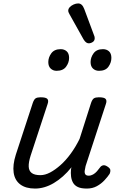

<svg xmlns="http://www.w3.org/2000/svg" viewBox="-20 -1081 687 1117"><path d="M184 16Q130 16 98 -8Q66 -32 59.5 -76.5Q53 -121 72 -181L171 -483Q178 -503 187.5 -509Q197 -515 216 -515Q247 -515 255.5 -505.5Q264 -496 257 -476L158 -175Q146 -137 147 -112Q148 -87 164.5 -74.5Q181 -62 215 -62Q242 -62 271.5 -77.5Q301 -93 332 -120.5Q363 -148 391.5 -187Q420 -226 443 -273L510 -483Q517 -503 526.5 -509Q536 -515 555 -515Q586 -515 594.5 -505.5Q603 -496 596 -476L478 -115Q475 -102 473 -89Q471 -76 476 -67.5Q481 -59 496 -59Q509 -59 521.5 -66Q534 -73 544 -84.5Q554 -96 562 -107Q568 -116 579 -119Q590 -122 605 -112Q621 -102 622 -91.5Q623 -81 618 -70Q607 -53 588 -32.5Q569 -12 543.5 2Q518 16 485 16Q452 16 433 7Q414 -2 405 -18Q396 -34 393.5 -54Q391 -74 393 -96L396 -108Q372 -78 346 -55Q320 -32 293 -16Q266 0 238.5 8Q211 16 184 16ZM309 -669Q289 -669 275 -682Q261 -695 261 -720Q261 -747 278.5 -771Q296 -795 333 -795Q354 -795 368 -782.5Q382 -770 382 -744Q382 -717 364.5 -693Q347 -669 309 -669ZM556 -669Q535 -669 521 -682Q507 -695 507 -720Q507 -747 524.5 -771Q542 -795 579 -795Q600 -795 614 -782.5Q628 -770 628 -744Q628 -717 611 -693Q594 -669 556 -669ZM496 -829Q489 -829 481.5 -834Q474 -839 466 -852L385 -997Q382 -1003 379.5 -1008Q377 -1013 377 -1019Q377 -1030 386 -1039.5Q395 -1049 408.5 -1055Q422 -1061 435 -1061Q458 -1061 470 -1029L527 -876Q529 -872 530 -867.5Q531 -863 531 -859Q531 -844 519.5 -836.5Q508 -829 496 -829Z"/></svg>

Font: Playwrite CO
Style: Regular
Weight: 400
Designer: Veronika Burian, José Scaglione
Foundry: TypeTogether
Version: Version 1.000